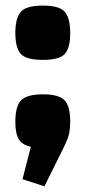

<svg xmlns="http://www.w3.org/2000/svg" viewBox="-20 -525 304 686"><path d="M138.8 140.7 60.4 115.3 90.2 -0.6Q59.6 -7.1 47.2 -27.2Q34.8 -47.2 34.8 -90.1Q34.8 -146.6 56.1 -167.3Q77.5 -188 133.7 -188Q189.2 -188 210.1 -167.3Q230.9 -146.6 230.9 -90.1Q230.2 -66.2 227.7 -51.8Q225.2 -37.4 218.9 -22.7Q212.6 -7.9 199.6 17.9ZM34.8 -407.1Q34.8 -459.1 53.7 -482Q72.7 -505 133.2 -505Q193.4 -505 212.1 -482Q230.9 -459.1 230.9 -407.1Q230.9 -354.8 212.1 -332.9Q193.3 -311 133 -311Q72.7 -311 53.8 -332.9Q34.8 -354.8 34.8 -407.1Z"/></svg>

Font: Changa
Style: Regular
Weight: 400
Designer: Eduardo Rodriguez Tunni
Foundry: Eduardo Rodriguez Tunni
Version: Version 3.003